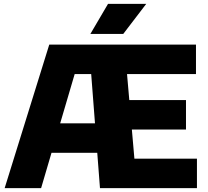

<svg xmlns="http://www.w3.org/2000/svg" viewBox="-20 -970 1072 990"><path d="M4 0 234 -740H527V-588H365L192 0ZM181 -182 221.5 -334H527.5V-182ZM495.5 0 438.5 -740H990.5V-588H635L673 -152H995.5V0ZM563.5 -302V-454H939V-302ZM446 -795 537 -950H734L615.5 -795Z"/></svg>

Font: Encode Sans Condensed Thin ExtraBold
Style: Regular
Weight: 800
Version: Version 3.002